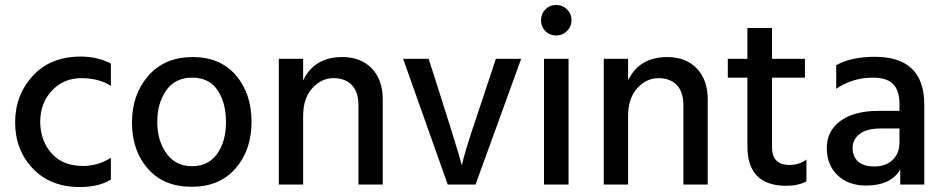

<svg xmlns="http://www.w3.org/2000/svg" viewBox="-20 -744 3809 774"><path d="M302 10Q183 10 112 -65Q41 -140 41 -250.5Q41 -361 112.5 -438.5Q184 -516 306 -516Q372 -516 427 -488V-398Q378 -429 307.5 -429Q237 -429 189.5 -379Q142 -329 142 -251Q144 -174 189 -124.5Q234 -75 315 -75Q375 -75 427 -108V-20Q378 10 302 10Z M754.5 -431Q686 -431 650 -379.5Q614 -328 614 -252.5Q614 -177 651 -125.5Q688 -74 754 -74Q820 -74 855.5 -124Q891 -174 891 -252Q891 -330 857 -380.5Q823 -431 754.5 -431ZM931 -440.5Q994 -367 994 -253Q994 -139 929.5 -65Q865 9 752.5 9Q640 9 576 -64Q512 -137 512 -250Q512 -363 578 -438.5Q644 -514 756 -514Q868 -514 931 -440.5Z M1523 0H1425V-320Q1425 -373 1398.5 -401Q1372 -429 1324 -429Q1276 -429 1239 -388.5Q1202 -348 1202 -275V0H1104V-507H1202V-420Q1247 -514 1360 -514Q1435 -514 1479 -468Q1523 -422 1523 -343Z M1897 0H1785L1605 -507H1708Q1829 -130 1842 -77Q1851 -126 1908 -293L1979 -507H2081Z M2222 -724Q2248 -724 2266 -706Q2284 -688 2284 -662.5Q2284 -637 2266 -619Q2248 -601 2222 -601Q2196 -601 2178.5 -618.5Q2161 -636 2161 -662Q2161 -688 2178.5 -706Q2196 -724 2222 -724ZM2272 0H2173V-507H2272Z M2833 0H2735V-320Q2735 -373 2708.5 -401Q2682 -429 2634 -429Q2586 -429 2549 -388.5Q2512 -348 2512 -275V0H2414V-507H2512V-420Q2557 -514 2670 -514Q2745 -514 2789 -468Q2833 -422 2833 -343Z M3150 5Q2993 5 2993 -154V-431H2914V-507H2993V-631H3092V-507H3225V-431H3092V-152Q3092 -79 3162 -79Q3203 -79 3231 -101V-13Q3198 5 3150 5Z M3472 4Q3400 4 3356.5 -37.5Q3313 -79 3313 -147.5Q3313 -216 3368 -256.5Q3423 -297 3522 -297H3606V-326Q3606 -378 3581 -404.5Q3556 -431 3498 -431Q3417 -431 3351 -386V-481Q3410 -515 3507 -515Q3706 -515 3706 -322V0H3609V-60Q3570 4 3472 4ZM3606 -169V-226H3530Q3474 -226 3445.5 -204Q3417 -182 3417 -147.5Q3417 -113 3439 -93Q3461 -73 3506 -73Q3551 -73 3578.5 -99.5Q3606 -126 3606 -169Z"/></svg>

Font: Hind Guntur Medium
Style: Regular
Weight: 500
Designer: Manushi Parikh, Hitesh Malaviya
Foundry: Indian Type Foundry
Version: Version 1.000;PS 1.0;hotconv 1.0.86;makeotf.lib2.5.63406; tt